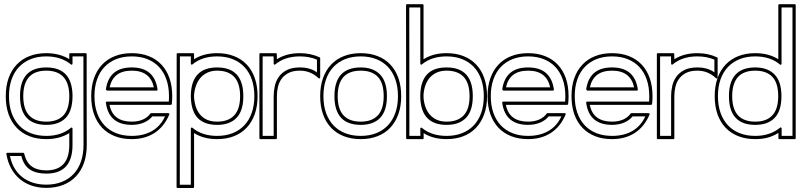

<svg xmlns="http://www.w3.org/2000/svg" viewBox="-20 -661 3877 927"><path d="M203.6 -404.3Q235.4 -404.3 263.4 -397Q291.5 -389.6 314.5 -375.5V-399.4Q314.5 -404.3 319.3 -404.3H393.6Q398.4 -404.3 398.4 -399.4V-196.8L398.9 38.6Q398.9 87.4 385.3 126Q371.6 164.6 346.2 191.2Q320.8 217.8 284.7 231.9Q248.5 246.1 203.6 246.1Q165 246.1 132.6 235.1Q100.1 224.1 75.2 203.1Q50.3 182.1 33.7 151.6Q17.1 121.1 10.7 82.5Q10.3 80.1 11.7 78.4Q13.2 76.7 15.6 76.7H91.8Q95.7 76.7 96.7 80.6Q106.4 122.6 132.8 142.1Q159.2 161.6 203.6 161.6Q258.3 161.6 286.4 131.1Q314.5 100.6 314.5 38.6V-18.6Q268.1 10.7 203.6 10.7Q158.7 10.7 122.6 -3.2Q86.4 -17.1 60.8 -43.9Q35.2 -70.8 21.5 -109.1Q7.8 -147.5 7.8 -196.8Q7.8 -245.6 21.5 -283.9Q35.2 -322.3 60.5 -349.1Q85.9 -376 122.1 -390.1Q158.2 -404.3 203.6 -404.3ZM314.5 -202.6Q313 -261.7 284.9 -290.8Q256.8 -319.8 203.6 -319.8Q147.5 -319.8 119.9 -288.8Q92.3 -257.8 92.3 -196.8Q92.3 -134.8 120.4 -104.2Q148.4 -73.7 203.6 -73.7Q256.3 -73.7 284.7 -102.3Q313 -130.9 314.5 -191.4ZM330.1 -191.4Q328.6 -123 296.1 -90.6Q263.7 -58.1 203.6 -58.1Q76.7 -58.1 76.7 -196.8Q76.7 -335.4 203.6 -335.4Q327.1 -335.4 330.1 -202.6ZM203.6 -388.7Q161.6 -388.7 128.4 -375.5Q95.2 -362.3 71.8 -337.6Q48.3 -313 35.9 -277.3Q23.4 -241.7 23.4 -196.8Q23.4 -151.4 36.1 -115.7Q48.8 -80.1 72.3 -55.4Q95.7 -30.8 128.9 -17.8Q162.1 -4.9 203.6 -4.9Q275.9 -4.9 322.3 -43.9Q324.7 -46.4 327.4 -44.9Q330.1 -43.5 330.1 -40V38.6Q330.1 177.2 203.6 177.2Q153.8 177.2 124 157.2Q94.2 137.2 83 92.3H28.3Q34.7 125 49.8 150.6Q64.9 176.3 87.6 194.1Q110.4 211.9 139.6 221.2Q168.9 230.5 203.6 230.5Q245.1 230.5 278.3 217.3Q311.5 204.1 335 179.4Q358.4 154.8 370.8 119.1Q383.3 83.5 383.3 38.6L382.8 -196.8V-388.7H330.1V-354Q330.1 -350.6 327.4 -349.1Q324.7 -347.7 322.3 -350.1Q274.9 -388.7 203.6 -388.7Z M616.2 -404.3Q661.6 -404.3 697.8 -390.1Q733.9 -376 759.3 -349.1Q784.7 -322.3 798.1 -283.9Q811.5 -245.6 811.5 -196.8Q811.5 -187.5 811 -178.2Q810.5 -168.9 809.6 -159.2Q808.6 -154.8 804.7 -154.8H508.8Q517.1 -113.3 544.2 -93.5Q571.3 -73.7 616.2 -73.7Q646 -73.7 668.9 -83.5Q691.9 -93.3 706.1 -112.8Q706.5 -113.8 707.8 -114.3Q709 -114.7 710 -114.7H793Q795.9 -114.7 797.1 -112.5Q798.3 -110.4 797.4 -107.9Q772 -48.8 725.8 -19Q679.7 10.7 616.2 10.7Q571.3 10.7 535.2 -3.2Q499 -17.1 473.4 -43.9Q447.8 -70.8 434.1 -109.1Q420.4 -147.5 420.4 -196.8Q420.4 -245.6 434.1 -283.9Q447.8 -322.3 473.1 -349.1Q498.5 -376 534.7 -390.1Q570.8 -404.3 616.2 -404.3ZM722.7 -239.3Q714.4 -278.8 688 -299.3Q661.6 -319.8 616.2 -319.8Q570.3 -319.8 543.9 -299.3Q517.6 -278.8 509.3 -239.3ZM491.2 -229Q498.5 -281.7 529.5 -308.6Q560.5 -335.4 616.2 -335.4Q671.4 -335.4 702.4 -308.6Q733.4 -281.7 740.7 -229Q741.2 -226.6 739.7 -225.1Q738.3 -223.6 735.8 -223.6H496.1ZM616.2 -388.7Q574.2 -388.7 541 -375.5Q507.8 -362.3 484.4 -337.6Q460.9 -313 448.5 -277.3Q436 -241.7 436 -196.8Q436 -151.4 448.7 -115.7Q461.4 -80.1 484.9 -55.4Q508.3 -30.8 541.5 -17.8Q574.7 -4.9 616.2 -4.9Q672.9 -4.9 713.9 -28.3Q754.9 -51.8 776.9 -99.1H715.3Q699.7 -79.6 673.8 -68.8Q647.9 -58.1 616.2 -58.1Q561.5 -58.1 530 -84.5Q498.5 -110.8 491.2 -165Q490.7 -167.5 492.2 -168.9Q493.7 -170.4 496.1 -170.4H794.9Q795.4 -177.2 795.7 -183.6Q795.9 -189.9 795.9 -196.8Q795.9 -241.7 783.4 -277.3Q771 -313 747.8 -337.6Q724.6 -362.3 691.4 -375.5Q658.2 -388.7 616.2 -388.7Z M912.1 -404.3Q917 -404.3 917 -399.4V-375Q962.9 -404.3 1028.3 -404.3Q1073.7 -404.3 1109.9 -390.1Q1146 -376 1171.4 -349.1Q1196.8 -322.3 1210.2 -283.9Q1223.6 -245.6 1223.6 -196.8Q1223.6 -147.5 1209.7 -109.1Q1195.8 -70.8 1170.4 -43.9Q1145 -17.1 1108.9 -3.2Q1072.8 10.7 1028.3 10.7Q962.9 10.7 917 -18.6V241.7Q917 246.6 912.1 246.6H837.4Q832.5 246.6 832.5 241.7L833 -399.4Q833 -404.3 837.9 -404.3ZM917 -189.9Q921.4 -133.8 949.7 -103.8Q978 -73.7 1028.3 -73.7Q1082.5 -73.7 1110.8 -104Q1139.2 -134.3 1139.2 -196.8Q1139.2 -258.8 1111.1 -289.3Q1083 -319.8 1028.3 -319.8Q1003.4 -319.8 983.6 -311.3Q963.9 -302.7 950 -287.6Q936 -272.5 927.7 -251Q919.4 -229.5 917 -204.1ZM901.4 -204.6Q905.8 -335.4 1028.3 -335.4Q1154.8 -335.4 1154.8 -196.8Q1154.8 -126.5 1122.3 -92.3Q1089.8 -58.1 1028.3 -58.1Q968.3 -58.1 936.3 -89.6Q904.3 -121.1 901.4 -189.5ZM848.6 -388.7 848.1 231H901.4V-40Q901.4 -43.5 904.1 -44.9Q906.7 -46.4 909.2 -43.9Q955.6 -4.9 1028.3 -4.9Q1069.3 -4.9 1102.5 -17.8Q1135.7 -30.8 1159.2 -55.4Q1182.6 -80.1 1195.3 -115.7Q1208 -151.4 1208 -196.8Q1208 -241.7 1195.6 -277.3Q1183.1 -313 1159.9 -337.6Q1136.7 -362.3 1103.5 -375.5Q1070.3 -388.7 1028.3 -388.7Q955.6 -388.7 909.2 -350.1Q906.7 -347.7 904.1 -349.1Q901.4 -350.6 901.4 -354V-388.7Z M1311.5 -404.3Q1316.4 -404.3 1316.4 -399.4L1316.9 -375Q1362.8 -404.3 1427.7 -404.3Q1453.6 -404.3 1477.3 -399.4Q1501 -394.5 1522.9 -384.3Q1525.9 -383.3 1525.9 -379.9V-287.1Q1525.9 -283.7 1522.9 -282.5Q1520 -281.2 1517.6 -283.7Q1480 -319.8 1427.7 -319.8Q1394.5 -319.8 1373.3 -308.8Q1352.1 -297.9 1339.4 -280.3Q1326.7 -262.7 1321.8 -240.7Q1316.9 -218.8 1316.9 -196.8V5.9Q1316.9 10.7 1312 10.7H1237.3Q1232.4 10.7 1232.4 5.9V-399.4Q1232.4 -404.3 1237.3 -404.3ZM1248 -388.7V-4.9H1301.3V-196.8Q1301.3 -221.7 1306.9 -246.3Q1312.5 -271 1326.7 -290.8Q1340.8 -310.5 1365.5 -323Q1390.1 -335.4 1427.7 -335.4Q1478 -335.4 1510.3 -311.5V-373Q1491.7 -380.9 1471.4 -384.8Q1451.2 -388.7 1427.7 -388.7Q1355.5 -388.7 1309.1 -350.1Q1306.6 -347.7 1304 -349.1Q1301.3 -350.6 1301.3 -354L1300.8 -388.7Z M1721.7 -404.3Q1767.1 -404.3 1803.2 -390.1Q1839.4 -376 1864.7 -349.1Q1890.1 -322.3 1903.6 -283.9Q1917 -245.6 1917 -196.8Q1917 -147.5 1903.1 -109.1Q1889.2 -70.8 1863.8 -43.9Q1838.4 -17.1 1802.2 -3.2Q1766.1 10.7 1721.7 10.7Q1676.8 10.7 1640.6 -3.2Q1604.5 -17.1 1578.9 -43.9Q1553.2 -70.8 1539.6 -109.1Q1525.9 -147.5 1525.9 -196.8Q1525.9 -245.6 1539.6 -283.9Q1553.2 -322.3 1578.6 -349.1Q1604 -376 1640.1 -390.1Q1676.3 -404.3 1721.7 -404.3ZM1804.2 -290Q1775.9 -319.8 1721.7 -319.8Q1665.5 -319.8 1637.9 -288.8Q1610.4 -257.8 1610.4 -196.8Q1610.4 -134.8 1638.4 -104.2Q1666.5 -73.7 1721.7 -73.7Q1775.9 -73.7 1804.2 -104Q1832.5 -134.3 1832.5 -196.8Q1832.5 -260.3 1804.2 -290ZM1815.4 -300.8Q1848.1 -266.6 1848.1 -196.8Q1848.1 -126.5 1815.7 -92.3Q1783.2 -58.1 1721.7 -58.1Q1594.7 -58.1 1594.7 -196.8Q1594.7 -335.4 1721.7 -335.4Q1782.2 -335.4 1815.4 -300.8ZM1721.7 -388.7Q1679.7 -388.7 1646.5 -375.5Q1613.3 -362.3 1589.8 -337.6Q1566.4 -313 1554 -277.3Q1541.5 -241.7 1541.5 -196.8Q1541.5 -151.4 1554.2 -115.7Q1566.9 -80.1 1590.3 -55.4Q1613.8 -30.8 1647 -17.8Q1680.2 -4.9 1721.7 -4.9Q1762.7 -4.9 1795.9 -17.8Q1829.1 -30.8 1852.5 -55.4Q1876 -80.1 1888.7 -115.7Q1901.4 -151.4 1901.4 -196.8Q1901.4 -241.7 1888.9 -277.3Q1876.5 -313 1853.3 -337.6Q1830.1 -362.3 1796.9 -375.5Q1763.7 -388.7 1721.7 -388.7Z M2020 -640.6Q2024.9 -640.6 2024.9 -635.7V-375Q2070.8 -404.3 2136.2 -404.3Q2181.6 -404.3 2217.8 -390.1Q2253.9 -376 2279.3 -349.1Q2304.7 -322.3 2318.1 -283.9Q2331.5 -245.6 2331.5 -196.8Q2331.5 -147.5 2317.6 -109.1Q2303.7 -70.8 2278.3 -43.9Q2252.9 -17.1 2216.8 -3.2Q2180.7 10.7 2136.2 10.7Q2071.3 10.7 2025.4 -18.1V5.9Q2025.4 10.7 2020.5 10.7H1945.8Q1940.9 10.7 1940.9 5.9L1940.4 -635.7Q1940.4 -640.6 1945.3 -640.6ZM2024.9 -188Q2027.3 -162.1 2035.4 -141.1Q2043.5 -120.1 2057.4 -105.2Q2071.3 -90.3 2090.8 -82Q2110.4 -73.7 2136.2 -73.7Q2190.4 -73.7 2218.8 -104Q2247.1 -134.3 2247.1 -196.8Q2247.1 -258.8 2219 -289.3Q2190.9 -319.8 2136.2 -319.8Q2110.4 -319.8 2090.6 -311.5Q2070.8 -303.2 2056.9 -288.1Q2043 -272.9 2034.9 -251.7Q2026.9 -230.5 2024.9 -205.1ZM2009.3 -205.6Q2011.7 -270.5 2043 -303Q2074.2 -335.4 2136.2 -335.4Q2262.7 -335.4 2262.7 -196.8Q2262.7 -126.5 2230.2 -92.3Q2197.8 -58.1 2136.2 -58.1Q2014.6 -58.1 2009.3 -187.5ZM1956.1 -625 1956.5 -4.9H2009.8Q2009.8 -14.2 2009.5 -22.2Q2009.3 -30.3 2009.3 -39.6Q2009.3 -43 2012 -44.4Q2014.6 -45.9 2017.1 -43.5Q2063.5 -4.9 2136.2 -4.9Q2177.2 -4.9 2210.4 -17.8Q2243.7 -30.8 2267.1 -55.4Q2290.5 -80.1 2303.2 -115.7Q2315.9 -151.4 2315.9 -196.8Q2315.9 -241.7 2303.5 -277.3Q2291 -313 2267.8 -337.6Q2244.6 -362.3 2211.4 -375.5Q2178.2 -388.7 2136.2 -388.7Q2063.5 -388.7 2017.1 -350.1Q2014.6 -347.7 2012 -349.1Q2009.3 -350.6 2009.3 -354V-625Z M2529.8 -404.3Q2575.2 -404.3 2611.3 -390.1Q2647.5 -376 2672.9 -349.1Q2698.2 -322.3 2711.7 -283.9Q2725.1 -245.6 2725.1 -196.8Q2725.1 -187.5 2724.6 -178.2Q2724.1 -168.9 2723.1 -159.2Q2722.2 -154.8 2718.3 -154.8H2422.4Q2430.7 -113.3 2457.8 -93.5Q2484.9 -73.7 2529.8 -73.7Q2559.6 -73.7 2582.5 -83.5Q2605.5 -93.3 2619.6 -112.8Q2620.1 -113.8 2621.3 -114.3Q2622.6 -114.7 2623.5 -114.7H2706.5Q2709.5 -114.7 2710.7 -112.5Q2711.9 -110.4 2710.9 -107.9Q2685.5 -48.8 2639.4 -19Q2593.3 10.7 2529.8 10.7Q2484.9 10.7 2448.7 -3.2Q2412.6 -17.1 2387 -43.9Q2361.3 -70.8 2347.7 -109.1Q2334 -147.5 2334 -196.8Q2334 -245.6 2347.7 -283.9Q2361.3 -322.3 2386.7 -349.1Q2412.1 -376 2448.2 -390.1Q2484.4 -404.3 2529.8 -404.3ZM2636.2 -239.3Q2627.9 -278.8 2601.6 -299.3Q2575.2 -319.8 2529.8 -319.8Q2483.9 -319.8 2457.5 -299.3Q2431.2 -278.8 2422.9 -239.3ZM2404.8 -229Q2412.1 -281.7 2443.1 -308.6Q2474.1 -335.4 2529.8 -335.4Q2585 -335.4 2616 -308.6Q2647 -281.7 2654.3 -229Q2654.8 -226.6 2653.3 -225.1Q2651.9 -223.6 2649.4 -223.6H2409.7ZM2529.8 -388.7Q2487.8 -388.7 2454.6 -375.5Q2421.4 -362.3 2397.9 -337.6Q2374.5 -313 2362.1 -277.3Q2349.6 -241.7 2349.6 -196.8Q2349.6 -151.4 2362.3 -115.7Q2375 -80.1 2398.4 -55.4Q2421.9 -30.8 2455.1 -17.8Q2488.3 -4.9 2529.8 -4.9Q2586.4 -4.9 2627.4 -28.3Q2668.5 -51.8 2690.4 -99.1H2628.9Q2613.3 -79.6 2587.4 -68.8Q2561.5 -58.1 2529.8 -58.1Q2475.1 -58.1 2443.6 -84.5Q2412.1 -110.8 2404.8 -165Q2404.3 -167.5 2405.8 -168.9Q2407.2 -170.4 2409.7 -170.4H2708.5Q2709 -177.2 2709.2 -183.6Q2709.5 -189.9 2709.5 -196.8Q2709.5 -241.7 2697 -277.3Q2684.6 -313 2661.4 -337.6Q2638.2 -362.3 2605 -375.5Q2571.8 -388.7 2529.8 -388.7Z M2935.1 -404.3Q2980.5 -404.3 3016.6 -390.1Q3052.7 -376 3078.1 -349.1Q3103.5 -322.3 3116.9 -283.9Q3130.4 -245.6 3130.4 -196.8Q3130.4 -187.5 3129.9 -178.2Q3129.4 -168.9 3128.4 -159.2Q3127.4 -154.8 3123.5 -154.8H2827.6Q2835.9 -113.3 2863 -93.5Q2890.1 -73.7 2935.1 -73.7Q2964.8 -73.7 2987.8 -83.5Q3010.7 -93.3 3024.9 -112.8Q3025.4 -113.8 3026.6 -114.3Q3027.8 -114.7 3028.8 -114.7H3111.8Q3114.7 -114.7 3116 -112.5Q3117.2 -110.4 3116.2 -107.9Q3090.8 -48.8 3044.7 -19Q2998.5 10.7 2935.1 10.7Q2890.1 10.7 2854 -3.2Q2817.9 -17.1 2792.2 -43.9Q2766.6 -70.8 2752.9 -109.1Q2739.3 -147.5 2739.3 -196.8Q2739.3 -245.6 2752.9 -283.9Q2766.6 -322.3 2792 -349.1Q2817.4 -376 2853.5 -390.1Q2889.6 -404.3 2935.1 -404.3ZM3041.5 -239.3Q3033.2 -278.8 3006.8 -299.3Q2980.5 -319.8 2935.1 -319.8Q2889.2 -319.8 2862.8 -299.3Q2836.4 -278.8 2828.1 -239.3ZM2810.1 -229Q2817.4 -281.7 2848.4 -308.6Q2879.4 -335.4 2935.1 -335.4Q2990.2 -335.4 3021.2 -308.6Q3052.2 -281.7 3059.6 -229Q3060.1 -226.6 3058.6 -225.1Q3057.1 -223.6 3054.7 -223.6H2814.9ZM2935.1 -388.7Q2893.1 -388.7 2859.9 -375.5Q2826.7 -362.3 2803.2 -337.6Q2779.8 -313 2767.3 -277.3Q2754.9 -241.7 2754.9 -196.8Q2754.9 -151.4 2767.6 -115.7Q2780.3 -80.1 2803.7 -55.4Q2827.1 -30.8 2860.4 -17.8Q2893.6 -4.9 2935.1 -4.9Q2991.7 -4.9 3032.7 -28.3Q3073.7 -51.8 3095.7 -99.1H3034.2Q3018.6 -79.6 2992.7 -68.8Q2966.8 -58.1 2935.1 -58.1Q2880.4 -58.1 2848.9 -84.5Q2817.4 -110.8 2810.1 -165Q2809.6 -167.5 2811 -168.9Q2812.5 -170.4 2814.9 -170.4H3113.8Q3114.3 -177.2 3114.5 -183.6Q3114.7 -189.9 3114.7 -196.8Q3114.7 -241.7 3102.3 -277.3Q3089.8 -313 3066.7 -337.6Q3043.5 -362.3 3010.3 -375.5Q2977.1 -388.7 2935.1 -388.7Z M3230.5 -404.3Q3235.4 -404.3 3235.4 -399.4L3235.8 -375Q3281.7 -404.3 3346.7 -404.3Q3372.6 -404.3 3396.2 -399.4Q3419.9 -394.5 3441.9 -384.3Q3444.8 -383.3 3444.8 -379.9V-287.1Q3444.8 -283.7 3441.9 -282.5Q3439 -281.2 3436.5 -283.7Q3398.9 -319.8 3346.7 -319.8Q3313.5 -319.8 3292.2 -308.8Q3271 -297.9 3258.3 -280.3Q3245.6 -262.7 3240.7 -240.7Q3235.8 -218.8 3235.8 -196.8V5.9Q3235.8 10.7 3231 10.7H3156.2Q3151.4 10.7 3151.4 5.9V-399.4Q3151.4 -404.3 3156.2 -404.3ZM3167 -388.7V-4.9H3220.2V-196.8Q3220.2 -221.7 3225.8 -246.3Q3231.4 -271 3245.6 -290.8Q3259.8 -310.5 3284.4 -323Q3309.1 -335.4 3346.7 -335.4Q3397 -335.4 3429.2 -311.5V-373Q3410.6 -380.9 3390.4 -384.8Q3370.1 -388.7 3346.7 -388.7Q3274.4 -388.7 3228 -350.1Q3225.6 -347.7 3222.9 -349.1Q3220.2 -350.6 3220.2 -354L3219.7 -388.7Z M3816.9 -640.6Q3821.8 -640.6 3821.8 -635.7V5.9Q3821.8 10.7 3816.9 10.7H3743.2Q3738.3 10.7 3738.3 5.9V-19.5Q3714.8 -4.4 3687.3 3.2Q3659.7 10.7 3626.5 10.7Q3581.5 10.7 3545.4 -3.2Q3509.3 -17.1 3483.6 -43.9Q3458 -70.8 3444.3 -109.1Q3430.7 -147.5 3430.7 -196.8Q3430.7 -245.6 3444.3 -283.9Q3458 -322.3 3483.4 -349.1Q3508.8 -376 3544.9 -390.1Q3581.1 -404.3 3626.5 -404.3Q3691.4 -404.3 3737.8 -375V-635.7Q3737.8 -640.6 3742.7 -640.6ZM3709 -290Q3680.7 -319.8 3626.5 -319.8Q3570.3 -319.8 3542.7 -288.8Q3515.1 -257.8 3515.1 -196.8Q3515.1 -134.8 3543.2 -104.2Q3571.3 -73.7 3626.5 -73.7Q3680.7 -73.7 3709 -104Q3737.3 -134.3 3737.3 -196.8Q3737.3 -260.3 3709 -290ZM3720.2 -300.8Q3752.9 -266.6 3752.9 -196.8Q3752.9 -126.5 3720.5 -92.3Q3688 -58.1 3626.5 -58.1Q3499.5 -58.1 3499.5 -196.8Q3499.5 -335.4 3626.5 -335.4Q3687 -335.4 3720.2 -300.8ZM3753.4 -625V-353.5Q3753.4 -350.1 3750.7 -348.6Q3748 -347.2 3745.6 -349.6Q3699.2 -388.7 3626.5 -388.7Q3584.5 -388.7 3551.3 -375.5Q3518.1 -362.3 3494.6 -337.6Q3471.2 -313 3458.7 -277.3Q3446.3 -241.7 3446.3 -196.8Q3446.3 -151.4 3459 -115.7Q3471.7 -80.1 3495.1 -55.4Q3518.6 -30.8 3551.8 -17.8Q3585 -4.9 3626.5 -4.9Q3697.8 -4.9 3746.1 -44.4Q3748.5 -46.9 3751.2 -45.4Q3753.9 -43.9 3753.9 -40.5V-4.9H3806.2V-625Z"/></svg>

Font: Fibel Sued Kontur LRS
Style: Regular
Weight: 400
Designer: Peter Wiegel
Foundry: Peter Wiegel
Version: Version 000.000